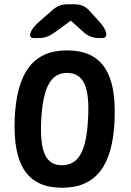

<svg xmlns="http://www.w3.org/2000/svg" viewBox="-20 -835 615 903"><path d="M272 48C432 48 511 -56 519 -274C528 -495 457 -598 295 -598C136 -598 58 -494 49 -274C41 -55 111 48 272 48ZM139 -656H161C190 -656 211 -664 235 -681L313 -738L373 -684C395 -664 418 -656 448 -656H461C490 -656 485 -691 450 -730L403 -782C382 -806 360 -815 329 -815H300C270 -815 248 -807 226 -787L161 -730C120 -694 108 -656 139 -656ZM174 -274C183 -425 219 -492 295 -492C374 -492 403 -426 394 -274C386 -124 350 -58 271 -58C194 -58 166 -123 174 -274Z"/></svg>

Font: 寒蝉团圆体 Round
Style: Regular
Weight: 500
Designer: 寒蝉字型
Version: Version 2.700;Glyphs 3.1.1 (3135)